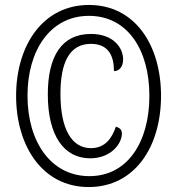

<svg xmlns="http://www.w3.org/2000/svg" viewBox="-20 -745 715 775"><path d="M338 10C523 10 630 -151 630 -358C630 -563 525 -725 339 -725C154 -725 45 -563 45 -358C45 -156 151 10 338 10ZM341 -34C186 -34 91 -172 91 -359C91 -542 183 -681 339 -681C494 -681 583 -545 583 -358C583 -172 495 -34 341 -34ZM344 -106C428 -106 472 -165 472 -206C472 -222 464 -228 448 -234C431 -185 403 -147 347 -147C270 -147 224 -223 224 -366C224 -492 260 -568 347 -568C421 -568 440 -515 440 -458C460 -458 477 -474 477 -505C477 -552 438 -608 347 -608C229 -608 173 -518 173 -364C173 -196 239 -106 344 -106Z"/></svg>

Font: Noto Serif Armenian ExtraCondensed Medium
Style: Regular
Weight: 500
Width: 2
Designer: Monotype Design Team
Foundry: Monotype Imaging Inc.
Version: Version 2.008